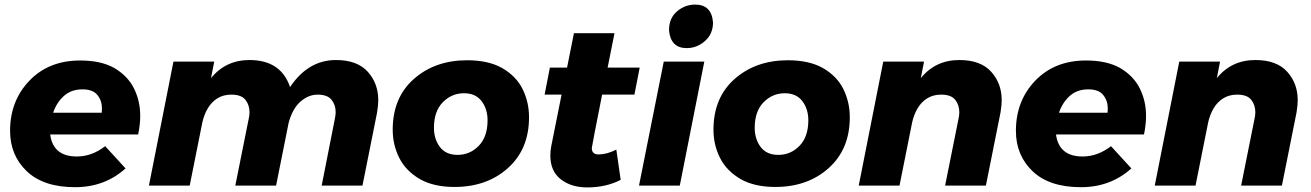

<svg xmlns="http://www.w3.org/2000/svg" viewBox="-20 -810 5722 838"><path d="M308 7Q170 7 97 -62.5Q24 -132 24 -239Q24 -370 108.5 -458Q193 -546 330 -546Q419.5 -546 477.5 -514Q537.5 -479 564.8 -424Q592 -369 592 -305Q592 -266 583 -223H199Q212 -127 315 -127Q381 -127 439 -172L528 -75Q437 7 308 7ZM424 -318 425 -336Q425 -371 405 -395.5Q385 -420 340 -420Q291 -420 259 -391.2Q227 -362.5 212 -318Z M1562 0H1384L1442 -294Q1445 -309 1445 -321Q1445 -352 1427 -374.5Q1409 -397 1366 -397Q1327 -397 1292.2 -367.2Q1257.5 -337.5 1240 -275L1185 0H1007L1066 -294Q1069 -307 1069 -320Q1069 -352 1051 -374.5Q1033 -397 990 -397Q954.5 -397 928.8 -380.8Q903 -364.5 886.8 -337Q870.5 -309.5 863 -275L808 0H630L737 -541H915L901 -469Q965 -548 1069 -548Q1206 -548 1246 -430Q1325 -548 1446 -548Q1539 -548 1585 -497Q1631 -446 1631 -373Q1631 -352 1626 -320Z M1964 6Q1874 6 1814 -27.5Q1751.5 -63.5 1722.8 -120.5Q1694 -177.5 1694 -244Q1694 -384 1786.5 -465.5Q1879 -547 2019 -547Q2110 -547 2170 -514Q2232.5 -478.5 2260.8 -421.5Q2289 -364.5 2289 -298Q2289 -159 2197 -76.5Q2105 6 1964 6ZM1977 -134Q2031 -134 2069.5 -173.5Q2108 -213 2108 -285Q2108 -334 2082 -368.5Q2056 -403 2005 -403Q1951 -403 1912.5 -363.5Q1874 -324 1874 -252Q1874 -203 1900 -168.5Q1926 -134 1977 -134Z M2543 8Q2473 8 2427.5 -27.5Q2382 -63 2382 -131Q2382 -152 2386 -172L2431 -397H2357L2380 -515H2455L2485 -665H2662L2632 -515H2772L2749 -397H2608Q2563 -170 2563 -164Q2563 -136 2592 -136Q2629 -136 2670 -157L2689 -25Q2625 8 2543 8Z M2947 0H2769L2877 -541H3054ZM2977 -600Q2907 -600 2900 -678Q2900 -731 2935 -760.5Q2970 -790 3014 -790Q3086 -790 3092 -712Q3092 -662 3057 -631Q3022 -600 2977 -600Z M3364 6Q3274 6 3214 -27.5Q3151.5 -63.5 3122.8 -120.5Q3094 -177.5 3094 -244Q3094 -384 3186.5 -465.5Q3279 -547 3419 -547Q3510 -547 3570 -514Q3632.5 -478.5 3660.8 -421.5Q3689 -364.5 3689 -298Q3689 -159 3597 -76.5Q3505 6 3364 6ZM3377 -134Q3431 -134 3469.5 -173.5Q3508 -213 3508 -285Q3508 -334 3482 -368.5Q3456 -403 3405 -403Q3351 -403 3312.5 -363.5Q3274 -324 3274 -252Q3274 -203 3300 -168.5Q3326 -134 3377 -134Z M4283 0H4105L4164 -294Q4167 -307 4167 -320Q4167 -352 4149 -374.5Q4131 -397 4088 -397Q4052.5 -397 4026.8 -380.8Q4001 -364.5 3984.8 -337Q3968.5 -309.5 3961 -275L3906 0H3728L3835 -541H4013L3999 -469Q4063 -548 4167 -548Q4260 -548 4306 -497Q4352 -446 4352 -373Q4352 -352 4347 -320Z M4698 7Q4560 7 4487 -62.5Q4414 -132 4414 -239Q4414 -370 4498.5 -458Q4583 -546 4720 -546Q4809.5 -546 4867.5 -514Q4927.5 -479 4954.8 -424Q4982 -369 4982 -305Q4982 -266 4973 -223H4589Q4602 -127 4705 -127Q4771 -127 4829 -172L4918 -75Q4827 7 4698 7ZM4814 -318 4815 -336Q4815 -371 4795 -395.5Q4775 -420 4730 -420Q4681 -420 4649 -391.2Q4617 -362.5 4602 -318Z M5575 0H5397L5456 -294Q5459 -307 5459 -320Q5459 -352 5441 -374.5Q5423 -397 5380 -397Q5344.5 -397 5318.8 -380.8Q5293 -364.5 5276.8 -337Q5260.5 -309.5 5253 -275L5198 0H5020L5127 -541H5305L5291 -469Q5355 -548 5459 -548Q5552 -548 5598 -497Q5644 -446 5644 -373Q5644 -352 5639 -320Z"/></svg>

Font: Argentum Novus
Style: Bold Italic
Weight: 700
Designer: Julieta Ulanovsky (font) & Cristiano Sobral (main changes)
Foundry: Julieta Ulanovsky (font) & Cristiano Sobral (main changes)
Version: Version 3.00;November 27, 2020;FontCreator 13.0.0.2655 64-bi